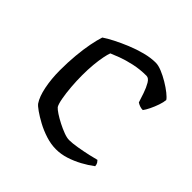

<svg xmlns="http://www.w3.org/2000/svg" viewBox="-139 -614 728 728"><g transform="rotate(45 224.5 -250.0)"><path d="M260 0Q233 0 205 -9Q177 -18 153 -31Q129 -44 112 -56Q95 -68 90 -75Q75 -97 67 -137Q59 -177 59 -223Q59 -265 62.5 -303Q66 -341 72 -372Q78 -403 85 -424Q101 -435 125.5 -447.5Q150 -460 179 -472Q208 -484 238.5 -492Q269 -500 296 -500Q310 -500 329.5 -492Q349 -484 369 -472Q389 -460 404 -448Q419 -436 424 -428Q423 -415 417 -397.5Q411 -380 403 -363.5Q395 -347 388 -338Q379 -338 371 -341Q363 -344 357 -348Q352 -364 344.5 -386Q337 -408 327.5 -424Q318 -440 306 -440Q271 -440 239.5 -433Q208 -426 184 -417Q160 -408 149 -403Q145 -393 141 -373Q137 -353 134.5 -326.5Q132 -300 132 -268Q132 -239 134.5 -208Q137 -177 141.5 -152.5Q146 -128 152 -118Q158 -111 172.5 -101.5Q187 -92 205.5 -82.5Q224 -73 241.5 -66.5Q259 -60 271 -60Q288 -60 314.5 -64.5Q341 -69 365.5 -74.5Q390 -80 400 -83Q403 -80 406.5 -75Q410 -70 411 -60Q390 -44 365 -30.5Q340 -17 313.5 -8.5Q287 0 260 0Z"/></g></svg>

Font: Texturina 12pt ExtraLight
Style: Regular
Weight: 250
Designer: Guillermo Torres Carreño
Foundry: Omnibus-Type
Version: Version 1.002